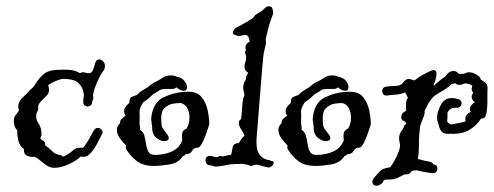

<svg xmlns="http://www.w3.org/2000/svg" viewBox="-20 -527 1572 611"><path d="M153 7Q140 7 128.5 -0.5Q117 -8 107 -17Q97 -26 88 -28Q75 -27 65 -32Q55 -37 56 -53Q43 -61 38.5 -79.5Q34 -98 35 -112Q24 -123 24 -142Q24 -155 30 -161Q36 -167 41 -177L40 -178Q38 -184 38 -188Q38 -203 52 -216.5Q66 -230 78 -243Q81 -246 83 -247Q89 -253 92 -259Q108 -284 123.5 -294.5Q139 -305 170 -305H195Q216 -305 235 -294Q238 -297 244 -297Q249 -297 253 -295.5Q257 -294 262 -294Q273 -294 277 -306.5Q281 -319 283 -326Q286 -338 296 -338Q302 -338 308 -332Q314 -326 314 -317Q314 -307 307 -299L301 -290L299 -286Q292 -273 285.5 -257Q279 -241 276 -225L277 -215Q277 -212 276 -210Q275 -208 274 -206L273 -202Q273 -195 268.5 -191.5Q264 -188 259 -188Q254 -188 249.5 -191.5Q245 -195 245 -202Q245 -208 245.5 -214Q246 -220 247 -226Q243 -256 221 -269Q206 -276 180 -276Q175 -276 164.5 -272Q154 -268 144.5 -263Q135 -258 134 -256Q134 -256 133.5 -255.5Q133 -255 134 -253L135 -249Q139 -234 129 -223.5Q119 -213 109 -203Q99 -193 102 -178Q95 -167 95 -158Q95 -145 103.5 -132.5Q112 -120 112 -100Q112 -96 111 -93.5Q110 -91 109 -89L108 -87Q113 -81 118.5 -78.5Q124 -76 124 -65V-64Q135 -57 145.5 -46.5Q156 -36 169 -34Q176 -34 180 -28Q199 -36 211 -47.5Q223 -59 245 -57L248 -61Q257 -73 264 -85.5Q271 -98 278 -111Q283 -120 291 -120Q299 -120 304 -113.5Q309 -107 304 -99Q300 -91 291 -73.5Q282 -56 270.5 -42Q259 -28 246 -28Q240 -28 237 -29Q224 -16 199 -4.5Q174 7 153 7Z M470 1Q436 1 416.5 -13.5Q397 -28 383 -50Q379 -55 381 -64Q371 -74 361.5 -87Q352 -100 352 -115Q352 -121 355 -126Q358 -131 362 -135V-136Q362 -144 368 -149.5Q374 -155 380 -159Q375 -165 375 -173Q375 -180 379 -186Q383 -192 389 -197L392 -201Q391 -215 399 -218.5Q407 -222 416 -225Q423 -233 432 -238.5Q441 -244 451 -250Q464 -262 480 -269Q491 -275 500 -281Q509 -287 524 -287Q529 -287 533.5 -286Q538 -285 542 -283Q559 -280 567 -269.5Q575 -259 575 -250Q575 -238 565 -238Q555 -238 541 -249Q536 -244 529 -244H505Q501 -244 496.5 -243Q492 -242 488 -240Q483 -236 477.5 -233Q472 -230 467 -227Q460 -220 452.5 -213.5Q445 -207 436 -202Q423 -182 424 -170.5Q425 -159 424 -134Q424 -133 425.5 -124.5Q427 -116 425 -114Q436 -108 439.5 -95Q443 -82 445 -68Q447 -54 452.5 -44Q458 -34 473 -34Q502 -34 526 -44.5Q550 -55 560 -80Q560 -84 559.5 -87.5Q559 -91 559 -95Q559 -101 561 -106.5Q563 -112 570 -116L574 -118Q583 -133 583 -153Q583 -169 576.5 -182Q570 -195 556 -199Q535 -199 522 -195Q518 -193 513.5 -190.5Q509 -188 506 -185Q498 -179 495.5 -170Q493 -161 493 -151Q493 -144 493.5 -137Q494 -130 495 -125Q497 -119 501.5 -113.5Q506 -108 511 -101Q517 -94 517 -88Q517 -78 502 -78Q490 -78 476.5 -89.5Q463 -101 464 -126Q463 -130 462.5 -134Q462 -138 462 -143H461Q461 -169 472.5 -190.5Q484 -212 507 -220Q539 -235 580 -235Q608 -235 622 -217.5Q636 -200 641 -175.5Q646 -151 646 -130Q646 -132 643 -122Q640 -112 634.5 -97Q629 -82 622.5 -70Q616 -58 609 -57Q599 -57 593 -50Q587 -36 570 -36L568 -33Q567 -32 565.5 -31.5Q564 -31 562 -30L559 -26Q546 -8 518.5 -3.5Q491 1 470 1Z M835 6Q834 6 832.5 5.5Q831 5 829 5L817 2Q810 0 804.5 -1.5Q799 -3 797 -3Q793 -3 787 -1Q781 1 778 1Q777 1 775 0Q773 -1 772 -1Q769 -2 766 -3Q763 -4 759 -4Q754 -6 747 -5.5Q740 -5 737 -5Q736 -5 728.5 -5Q721 -5 712 -4Q699 -1 685.5 1Q672 3 667 3Q662 3 657.5 1Q653 -1 648 -1Q641 -1 637.5 -6Q634 -11 634 -16Q634 -31 648 -31Q653 -31 658 -29Q663 -27 667 -27H672Q675 -29 677.5 -30Q680 -31 680 -31Q682 -31 688 -29Q696 -31 704 -32.5Q712 -34 716 -35Q718 -48 720.5 -59.5Q723 -71 741 -72V-73L744 -78Q746 -82 749.5 -86.5Q753 -91 758 -95Q756 -103 748 -114.5Q740 -126 740 -136Q740 -143 746 -147Q748 -149 749 -164Q750 -179 751.5 -196.5Q753 -214 757 -221Q759 -225 756.5 -232.5Q754 -240 754 -249Q754 -262 762 -273Q762 -285 770 -295Q758 -303 758 -314Q758 -322 761 -331Q761 -330 761.5 -331Q762 -332 763 -339Q764 -348 761 -355.5Q758 -363 763 -368Q762 -370 761.5 -372Q761 -374 761 -376Q761 -387 772 -393L775 -395Q775 -396 774.5 -396Q774 -396 774 -397Q773 -405 770 -410.5Q767 -416 759 -416Q757 -416 749 -414Q743 -412 741 -412Q739 -412 730 -415Q721 -418 721 -422Q721 -427 724 -431.5Q727 -436 730 -438Q741 -444 756 -452Q771 -460 785 -470L790 -476L792 -479Q793 -479 793 -479.5Q793 -480 794 -480L801 -485L810 -490Q811 -491 812.5 -492Q814 -493 815 -494Q819 -498 824.5 -502.5Q830 -507 834 -507Q844 -507 846 -502Q848 -497 849 -489Q849 -482 848 -480L842 -464Q837 -451 833.5 -435.5Q830 -420 826 -405Q825 -401 826 -396Q827 -391 826 -387Q824 -377 821.5 -367.5Q819 -358 818 -348Q817 -340 814.5 -311Q812 -282 809 -243.5Q806 -205 803 -168Q800 -131 798 -105.5Q796 -80 796 -79Q796 -76 796.5 -66Q797 -56 799 -49Q803 -34 819 -23Q821 -22 824 -21Q827 -20 829 -19Q831 -18 834 -18Q837 -18 840 -16Q844 -15 847.5 -14Q851 -13 851 -9Q851 -4 845.5 1Q840 6 835 6Z M984 1Q950 1 930.5 -13.5Q911 -28 897 -50Q893 -55 895 -64Q885 -74 875.5 -87Q866 -100 866 -115Q866 -121 869 -126Q872 -131 876 -135V-136Q876 -144 882 -149.5Q888 -155 894 -159Q889 -165 889 -173Q889 -180 893 -186Q897 -192 903 -197L906 -201Q905 -215 913 -218.5Q921 -222 930 -225Q937 -233 946 -238.5Q955 -244 965 -250Q978 -262 994 -269Q1005 -275 1014 -281Q1023 -287 1038 -287Q1043 -287 1047.5 -286Q1052 -285 1056 -283Q1073 -280 1081 -269.5Q1089 -259 1089 -250Q1089 -238 1079 -238Q1069 -238 1055 -249Q1050 -244 1043 -244H1019Q1015 -244 1010.5 -243Q1006 -242 1002 -240Q997 -236 991.5 -233Q986 -230 981 -227Q974 -220 966.5 -213.5Q959 -207 950 -202Q937 -182 938 -170.5Q939 -159 938 -134Q938 -133 939.5 -124.5Q941 -116 939 -114Q950 -108 953.5 -95Q957 -82 959 -68Q961 -54 966.5 -44Q972 -34 987 -34Q1016 -34 1040 -44.5Q1064 -55 1074 -80Q1074 -84 1073.5 -87.5Q1073 -91 1073 -95Q1073 -101 1075 -106.5Q1077 -112 1084 -116L1088 -118Q1097 -133 1097 -153Q1097 -169 1090.5 -182Q1084 -195 1070 -199Q1049 -199 1036 -195Q1032 -193 1027.5 -190.5Q1023 -188 1020 -185Q1012 -179 1009.5 -170Q1007 -161 1007 -151Q1007 -144 1007.5 -137Q1008 -130 1009 -125Q1011 -119 1015.5 -113.5Q1020 -108 1025 -101Q1031 -94 1031 -88Q1031 -78 1016 -78Q1004 -78 990.5 -89.5Q977 -101 978 -126Q977 -130 976.5 -134Q976 -138 976 -143H975Q975 -169 986.5 -190.5Q998 -212 1021 -220Q1053 -235 1094 -235Q1122 -235 1136 -217.5Q1150 -200 1155 -175.5Q1160 -151 1160 -130Q1160 -132 1157 -122Q1154 -112 1148.5 -97Q1143 -82 1136.5 -70Q1130 -58 1123 -57Q1113 -57 1107 -50Q1101 -36 1084 -36L1082 -33Q1081 -32 1079.5 -31.5Q1078 -31 1076 -30L1073 -26Q1060 -8 1032.5 -3.5Q1005 1 984 1Z M1189 61Q1185 64 1179 64Q1165 64 1165 51Q1165 46 1170 39Q1184 24 1190 17Q1196 10 1217 6Q1219 6 1220 5.5Q1221 5 1222 5Q1228 -3 1236 -17Q1244 -31 1249.5 -46.5Q1255 -62 1252 -72Q1251 -76 1250.5 -79.5Q1250 -83 1250 -86Q1250 -101 1257.5 -110Q1265 -119 1266 -127L1272 -132Q1273 -133 1273 -133.5Q1273 -134 1273 -134Q1273 -138 1265 -142Q1257 -146 1257 -153Q1257 -164 1263 -168.5Q1269 -173 1272 -174V-194Q1272 -199 1273 -205Q1274 -211 1278 -215Q1276 -220 1274 -224.5Q1272 -229 1269 -233Q1256 -227 1241 -226Q1226 -225 1212 -223H1209Q1203 -223 1199.5 -227.5Q1196 -232 1196 -237Q1196 -242 1199 -246Q1202 -250 1208 -251Q1218 -253 1236.5 -253.5Q1255 -254 1261 -262L1264 -266Q1268 -271 1273.5 -274Q1279 -277 1286 -275L1299 -271Q1314 -283 1322 -287Q1330 -291 1349 -301Q1357 -304 1360 -304Q1369 -304 1369 -292Q1369 -283 1365.5 -272Q1362 -261 1359 -253Q1365 -258 1377.5 -269Q1390 -280 1397 -283Q1402 -291 1408 -296Q1414 -301 1424 -301Q1433 -301 1440 -292H1456Q1460 -294 1464 -295.5Q1468 -297 1473 -297Q1484 -297 1496.5 -289.5Q1509 -282 1510 -274Q1515 -270 1520 -267.5Q1525 -265 1528 -260Q1532 -253 1531.5 -246Q1531 -239 1531 -231Q1531 -219 1531 -200.5Q1531 -182 1528 -167Q1525 -152 1517 -150H1511Q1498 -129 1476 -115Q1454 -101 1420 -101Q1417 -101 1416 -102Q1413 -101 1407 -101Q1391 -101 1384.5 -109.5Q1378 -118 1376 -130Q1371 -142 1371 -152Q1371 -167 1377 -180Q1382 -195 1391.5 -205Q1401 -215 1418 -215Q1427 -215 1437 -212Q1449 -209 1449 -198Q1449 -192 1444 -187.5Q1439 -183 1430 -184H1426Q1412 -184 1404 -169V-155Q1404 -153 1403.5 -148.5Q1403 -144 1403 -140Q1409 -132 1416 -131Q1428 -133 1442.5 -136Q1457 -139 1462 -141Q1461 -144 1461 -149Q1461 -163 1478 -171Q1475 -176 1475 -179Q1475 -191 1491 -202Q1481 -208 1481 -219Q1481 -225 1483 -227Q1485 -229 1486 -232Q1481 -238 1481 -244Q1481 -247 1482 -249.5Q1483 -252 1483 -253Q1483 -255 1479 -257Q1475 -259 1461 -262Q1457 -261 1452 -259Q1447 -257 1442 -257Q1434 -257 1429 -262Q1425 -261 1421.5 -260.5Q1418 -260 1415 -258Q1407 -249 1391.5 -240Q1376 -231 1361 -221Q1351 -211 1344 -199Q1337 -187 1331 -173Q1333 -167 1326 -150Q1319 -133 1317 -126Q1314 -101 1313.5 -86Q1313 -71 1313 -57Q1313 -43 1310 -21Q1319 -19 1327.5 -16.5Q1336 -14 1346 -13L1347 -12Q1355 -12 1359 -4Q1372 -3 1372 10Q1372 15 1368 20Q1364 25 1356 24Q1352 24 1337.5 21.5Q1323 19 1306 15Q1302 15 1298 15.5Q1294 16 1290 17Q1285 28 1272 28H1267Q1257 33 1247.5 38Q1238 43 1225 44Q1215 44 1210 44.5Q1205 45 1203 46Q1203 46 1201 48Q1200 49 1198.5 52.5Q1197 56 1189 61Z"/></svg>

Font: Are You Serious
Style: Regular
Weight: 400
Designer: Robert E. Leuschke
Foundry: Robert E. Leuschke
Version: Version 1.100